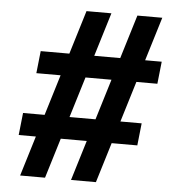

<svg xmlns="http://www.w3.org/2000/svg" viewBox="-51 -759 707 795"><g transform="rotate(5 302.5 -361.0)"><path d="M273.5 -10 488 -712H591.5L377 -10ZM41.5 -176.5 51.5 -269H544.5L534.5 -176.5ZM62 -10 276.5 -712H380L165.5 -10ZM92 -438 102 -530.5H605L595 -438Z"/></g></svg>

Font: Spline Sans Mono
Style: Italic
Weight: 400
Italic angle: -4°
Monospace: yes
Designer: Eben Sorkin, Mirko Velimirovic
Foundry: Sorkin Type
Version: Version 1.004